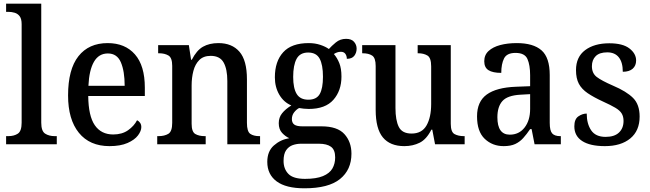

<svg xmlns="http://www.w3.org/2000/svg" viewBox="-20 -780 3515 1038"><path d="M13 0V-44H25Q56 -44 76.5 -57.5Q97 -71 97 -117V-649Q97 -678 86.5 -692Q76 -706 59.5 -711Q43 -716 25 -716H13V-760H203V-117Q203 -71 224 -57.5Q245 -44 276 -44H287V0Z M572 10Q465 10 406.5 -62Q348 -134 348 -264Q348 -405 404 -476Q460 -547 562 -547Q656 -547 709.5 -486Q763 -425 763 -306V-261H457Q458 -153 492.5 -103Q527 -53 592 -53Q640 -53 672.5 -76Q705 -99 721 -130Q730 -126 737 -116.5Q744 -107 744 -93Q744 -72 726 -48Q708 -24 669.5 -7Q631 10 572 10ZM654 -316Q654 -395 633.5 -443Q613 -491 563 -491Q514 -491 488 -446Q462 -401 458 -316Z M830 0V-44H837Q869 -44 890 -56.5Q911 -69 911 -116V-424Q911 -468 890.5 -480Q870 -492 840 -492H835V-536H1001L1013 -457H1017Q1043 -508 1077.5 -527.5Q1112 -547 1161 -547Q1234 -547 1274.5 -500.5Q1315 -454 1315 -351V-116Q1315 -69 1333 -56.5Q1351 -44 1382 -44H1386V0H1209V-342Q1209 -406 1189 -442Q1169 -478 1119 -478Q1080 -478 1057.5 -455.5Q1035 -433 1025.5 -396.5Q1016 -360 1016 -318V-111Q1016 -67 1036 -55.5Q1056 -44 1087 -44H1092V0Z M1626 238Q1526 238 1475.5 200.5Q1425 163 1425 95Q1425 38 1460.5 6.5Q1496 -25 1544 -33Q1523 -42 1505 -61.5Q1487 -81 1487 -114Q1487 -145 1505 -167.5Q1523 -190 1555 -210Q1514 -227 1490 -268Q1466 -309 1466 -362Q1466 -448 1511 -497.5Q1556 -547 1649 -547Q1683 -547 1711.5 -537.5Q1740 -528 1758 -515Q1772 -531 1795.5 -550.5Q1819 -570 1851 -570Q1880 -570 1894 -554Q1908 -538 1908 -517Q1908 -495 1895.5 -478.5Q1883 -462 1855 -462Q1855 -478 1847 -489Q1839 -500 1823 -500Q1811 -500 1802 -496.5Q1793 -493 1785 -488Q1803 -467 1814.5 -438.5Q1826 -410 1826 -366Q1826 -290 1782.5 -240.5Q1739 -191 1649 -191Q1638 -191 1622 -192.5Q1606 -194 1597 -196Q1582 -188 1570 -172.5Q1558 -157 1558 -136Q1558 -116 1571 -106.5Q1584 -97 1615 -97H1718Q1804 -97 1842 -55Q1880 -13 1880 51Q1880 138 1818 188Q1756 238 1626 238ZM1647 -241Q1691 -241 1708.5 -271.5Q1726 -302 1726 -365Q1726 -430 1708 -463Q1690 -496 1646 -496Q1602 -496 1583.5 -462Q1565 -428 1565 -364Q1565 -303 1584 -272Q1603 -241 1647 -241ZM1629 187Q1690 187 1726 172Q1762 157 1777 131Q1792 105 1792 71Q1792 30 1769.5 13.5Q1747 -3 1704 -3H1608Q1584 -3 1562.5 4.5Q1541 12 1527 32Q1513 52 1513 90Q1513 133 1539 160Q1565 187 1629 187Z M2166 10Q2089 10 2050 -37Q2011 -84 2011 -186V-423Q2011 -467 1992 -479.5Q1973 -492 1941 -492H1938V-536H2118V-196Q2118 -130 2136 -94Q2154 -58 2205 -58Q2261 -58 2286 -102Q2311 -146 2311 -218V-421Q2311 -468 2290.5 -480Q2270 -492 2241 -492H2238V-536H2417V-111Q2417 -66 2437.5 -55Q2458 -44 2488 -44H2492V0H2332L2317 -79H2312Q2286 -27 2249 -8.5Q2212 10 2166 10Z M2703 10Q2642 10 2600.5 -29.5Q2559 -69 2559 -151Q2559 -231 2611.5 -269Q2664 -307 2769 -311L2846 -314V-373Q2846 -428 2831.5 -461Q2817 -494 2767 -494Q2720 -494 2705 -464Q2690 -434 2690 -386Q2644 -386 2621 -400.5Q2598 -415 2598 -449Q2598 -483 2621.5 -504.5Q2645 -526 2684.5 -536.5Q2724 -547 2774 -547Q2863 -547 2907.5 -508Q2952 -469 2952 -374V-116Q2952 -74 2965 -59Q2978 -44 3009 -44H3012V0H2870L2854 -82H2846Q2827 -54 2808.5 -33.5Q2790 -13 2765.5 -1.5Q2741 10 2703 10ZM2736 -52Q2786 -52 2816 -90.5Q2846 -129 2846 -191V-271L2793 -268Q2723 -264 2696 -233.5Q2669 -203 2669 -146Q2669 -52 2736 -52Z M3250 10Q3170 10 3127.5 -17.5Q3085 -45 3085 -97Q3085 -136 3107 -151Q3129 -166 3152 -166Q3152 -111 3176 -75.5Q3200 -40 3254 -40Q3302 -40 3326.5 -63.5Q3351 -87 3351 -126Q3351 -150 3341 -166.5Q3331 -183 3306.5 -197.5Q3282 -212 3240 -231Q3190 -254 3157.5 -276Q3125 -298 3109.5 -327Q3094 -356 3094 -401Q3094 -472 3143.5 -509Q3193 -546 3274 -546Q3347 -546 3383 -518Q3419 -490 3419 -453Q3419 -425 3400.5 -408.5Q3382 -392 3347 -392Q3347 -443 3325.5 -470Q3304 -497 3263 -497Q3221 -497 3200.5 -476.5Q3180 -456 3180 -422Q3180 -384 3206 -364Q3232 -344 3294 -317Q3367 -286 3402.5 -250.5Q3438 -215 3438 -150Q3438 -73 3387.5 -31.5Q3337 10 3250 10Z"/></svg>

Font: Noto Serif Georgian SemiCondensed Medium
Style: Regular
Weight: 500
Width: 4
Designer: Monotype Design Team, Akaki Razmadze
Foundry: Google LLC
Version: Version 2.003; ttfautohint (v1.8.4.7-5d5b)